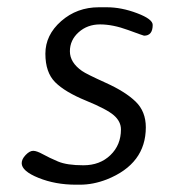

<svg xmlns="http://www.w3.org/2000/svg" viewBox="-20 -504 479 531"><path d="M314.5 -146Q314.5 -168 294.9 -185.1Q275.4 -202.1 217.5 -225.8Q159.7 -249.5 132.6 -276.6Q105.5 -303.7 105.5 -355.5Q105.5 -407.2 149.2 -445.6Q192.9 -483.9 253.4 -483.9H275.4Q315.9 -483.9 359.1 -467.5Q402.3 -451.2 402.3 -435.1Q402.3 -405.3 378.4 -405.3Q377 -405.3 334.5 -420.9Q292 -436.5 256.8 -436.5Q221.7 -436.5 197.5 -414.8Q173.3 -393.1 173.3 -362.1Q173.3 -331.1 207 -307.6Q218.8 -299.3 272.7 -274.9Q326.7 -250.5 355 -223.1Q383.3 -195.8 383.3 -151.9Q383.3 -50.8 275.4 -7.8Q237.8 6.8 201.2 6.8H189.9Q133.3 6.8 86.7 -12Q40 -30.8 40 -52.7Q40 -64 51 -75.4Q62 -86.9 71.8 -86.9Q81.5 -86.9 98.6 -77.4Q115.7 -67.9 140.4 -57.4Q165 -46.9 210.7 -46.9Q256.3 -46.9 285.4 -75Q314.5 -103 314.5 -146Z"/></svg>

Font: Averia Sans Libre Light
Style: Italic
Weight: 300
Italic angle: -8.5°
Version: Version 1.002